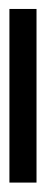

<svg xmlns="http://www.w3.org/2000/svg" viewBox="134 -998 99 418"><g transform="rotate(90 184.0 -789.5)"><path d="M-5 -760H373V-819H-5Z"/></g></svg>

Font: Noto Serif Armenian ExtraCondensed SemiBold
Style: Regular
Weight: 600
Width: 2
Designer: Monotype Design Team
Foundry: Monotype Imaging Inc.
Version: Version 2.008